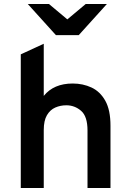

<svg xmlns="http://www.w3.org/2000/svg" viewBox="-20 -941 656 961"><path d="M84 0V-669L199 -722V-461Q249 -523 344 -523Q395 -523 438 -503Q481 -483 507 -436.8Q533 -390.5 533 -312V0H418V-288Q418 -358.5 386 -386.2Q354 -414 312 -414Q282.5 -414 256.8 -402.8Q231 -391.5 215 -364.5Q199 -337.5 199 -290V0ZM260 -765 119 -921H225L317 -844L409 -921H515L374 -765Z"/></svg>

Font: Overpass Mono
Style: Bold
Weight: 700
Monospace: yes
Designer: Delve Withrington, Dave Bailey
Foundry: Delve Fonts LLC
Version: Version 4.000